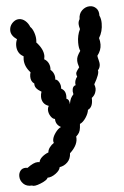

<svg xmlns="http://www.w3.org/2000/svg" viewBox="-59 -597 539 833"><g transform="rotate(-5 211.0 -180.5)"><path d="M338 -161Q340 -121 317 -111Q315 -95 303 -77Q291 -59 277 -53Q277 -49 275.5 -36.5Q274 -24 269.5 -16Q265 -8 256 0Q261 35 223 70Q222 94 207.5 108.5Q193 123 173 126Q171 140 152.5 153.5Q134 167 117 167Q113 178 84.5 189.5Q56 201 47 195Q23 197 9 183Q-5 169 -5 150Q-5 136 3 126Q11 116 26 116Q31 116 34 117Q62 96 79 96Q85 96 88 97Q90 85 102 74.5Q114 64 130 58Q130 48 138 37Q146 26 157 19Q155 13 155 10Q155 -5 168 -23.5Q181 -42 194 -47Q171 -59 171 -84Q161 -85 152.5 -98Q144 -111 144 -126Q144 -135 149 -143Q134 -148 126.5 -159Q119 -170 119 -185Q119 -196 123 -207Q109 -215 101.5 -224Q94 -233 95 -245Q80 -255 80 -276Q80 -286 83 -295Q58 -322 58 -353Q58 -362 59 -367Q45 -374 38 -386.5Q31 -399 31 -415Q31 -430 37 -443Q11 -461 11 -483Q11 -508 33 -523Q42 -529 53 -529Q68 -529 80.5 -518Q93 -507 99 -491Q108 -483 114 -466Q120 -449 120 -434Q120 -425 119 -422Q149 -390 149 -360Q149 -356 147 -346Q160 -339 166 -325.5Q172 -312 170 -298Q180 -290 184.5 -278Q189 -266 187 -254Q196 -254 203.5 -240.5Q211 -227 209 -213Q222 -206 226 -194.5Q230 -183 228 -167Q241 -163 241 -142Q244 -159 248 -167Q252 -175 260 -184Q258 -194 258 -197Q258 -208 262 -214.5Q266 -221 273 -222Q269 -241 283 -259Q280 -265 280 -271Q280 -278 286.5 -286.5Q293 -295 295 -298Q289 -316 289 -328Q289 -338 293 -347Q297 -356 306 -369Q300 -381 300 -405Q300 -437 313 -463Q309 -477 309 -485Q309 -497 315 -506Q315 -530 330 -544Q345 -558 364 -558Q380 -558 391.5 -546.5Q403 -535 402 -514Q409 -500 409 -480Q409 -444 392 -417Q396 -404 396 -389Q396 -364 378 -341Q379 -333 382 -322Q385 -311 385 -304Q385 -289 375 -278Q380 -264 354 -219Q358 -207 358 -200Q358 -192 355 -184Q351 -171 338 -161Z"/></g></svg>

Font: Pangolin
Style: Regular
Weight: 400
Designer: Kevin Burke
Foundry: Google, Inc.
Version: Version 1.101